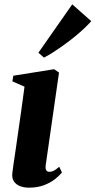

<svg xmlns="http://www.w3.org/2000/svg" viewBox="-20 -854 440 885"><path d="M113.5 11Q90.5 11 72 3.8Q53.5 -3.5 43.8 -18.5Q34 -33.5 37 -56.5Q38 -68.5 42 -95.5Q46 -122.5 51.8 -161.5Q57.5 -200.5 64.2 -248Q71 -295.5 78.5 -348Q86 -400.5 93 -454.5L37 -479L41.5 -505L229.5 -535L252 -519.5L191 -95Q188.5 -76.5 193.2 -69.2Q198 -62 207.5 -62Q218 -62 228.2 -67.2Q238.5 -72.5 253 -85.5L265.5 -59Q254 -44.5 233.5 -28.2Q213 -12 183 -0.5Q153 11 113.5 11ZM157 -611 313 -834 400.5 -756.5Q388.5 -742.5 368.8 -723.8Q349 -705 324.8 -685.2Q300.5 -665.5 274.8 -647Q249 -628.5 225 -613Q201 -597.5 182.5 -588.5Z"/></svg>

Font: Merriweather 96pt ExtraBold
Style: Italic
Weight: 800
Italic angle: -7.8°
Version: Version 2.101